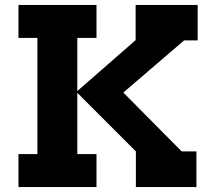

<svg xmlns="http://www.w3.org/2000/svg" viewBox="-20 -760 848 780"><path d="M783 -596H728L481 -384L718 -145H778V0H532V-145L294 -383V-134H372V0H55V-134H132V-606H55V-740H372V-606H294V-390L531 -597V-740H783Z"/></svg>

Font: Arvo
Style: Bold
Weight: 700
Designer: Anton Koovit (Cyrillic Expansion: Cyreal)
Foundry: Anton Koovit, Yassin Baggar
Version: Version 3.000